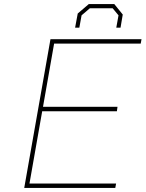

<svg xmlns="http://www.w3.org/2000/svg" viewBox="-20 -931 721 951"><path d="M352 -794 365 -864 420 -911H546L588 -859L577 -794H556L567 -855L538 -890H425L384 -855L373 -794ZM100 0 230 -737H681L677 -715H248L193 -402H562L559 -380H189L126 -22H555L551 0Z"/></svg>

Font: Tomorrow Thin
Style: Italic
Weight: 250
Italic angle: -10°
Designer: Tony de Marco, Monica Rizzolli
Foundry: Just in Type
Version: Version 2.002